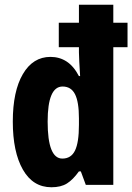

<svg xmlns="http://www.w3.org/2000/svg" viewBox="-20 -780 558 810"><path d="M197 10Q119 10 76.5 -64.5Q34 -139 34 -267Q34 -395 76.5 -467.5Q119 -540 193 -540Q231 -540 261 -520.5Q291 -501 313 -459H318Q316 -494 314.5 -518.5Q313 -543 313 -559V-581H228V-684H313V-760H458V-684H518V-581H458V0H342L321 -57H313Q288 -22 262.5 -6Q237 10 197 10ZM243 -111Q280 -111 296.5 -145Q313 -179 313 -253V-281Q313 -350 296.5 -382.5Q280 -415 244 -415Q181 -415 181 -267Q181 -111 243 -111Z"/></svg>

Font: Noto Sans Myanmar UI ExtraCondensed ExtraBold
Style: Regular
Weight: 800
Width: 2
Designer: Monotype Design Team
Foundry: Monotype Imaging Inc.
Version: Version 2.103; ttfautohint (v1.8.4.7-5d5b)